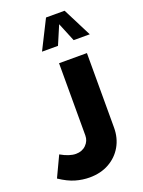

<svg xmlns="http://www.w3.org/2000/svg" viewBox="-224 -896 929 1243"><g transform="rotate(-20 240.5 -274.0)"><path d="M170 261Q122 261 73.5 247Q25 233 -32 195L35 53Q94 87 139 87Q182 87 209 60Q236 33 236 -4V-502H428V11Q428 83 395.5 139.5Q363 196 305 228.5Q247 261 170 261ZM158 -610 258 -809H386L487 -610H376L323 -739L268 -610Z"/></g></svg>

Font: Noto Kufi Arabic Black
Style: Regular
Weight: 900
Designer: Monotype Design Team, David Williams, Khaled Hosny
Foundry: Google LLC
Version: Version 2.109; ttfautohint (v1.8.4.7-5d5b)